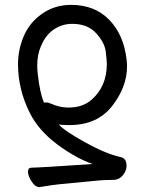

<svg xmlns="http://www.w3.org/2000/svg" viewBox="-20 -514 596 789"><path d="M142 255Q125 255 110 232Q95 209 95 192Q95 175 110 175Q138 175 361 160Q293 137 215.5 79.5Q138 22 102 -51Q54 -147 54 -251Q54 -309 77.5 -365Q101 -421 153 -457.5Q205 -494 272 -494Q369 -494 428.5 -433Q488 -372 500 -271Q502 -256 502 -241Q502 -157 441 -78.5Q380 0 265 0Q227 0 221 -3Q245 24 329 70.5Q413 117 473 131Q500 135 500 167Q500 188 485 206Q470 224 450 225L413 226Q403 226 382 228L225 243Q195 246 142 255ZM261 -72Q319 -72 355 -103Q419 -158 419 -251Q419 -266 414.5 -302.5Q410 -339 375 -377.5Q340 -416 277 -416Q236 -416 202 -393.5Q168 -371 149 -326Q133 -291 133 -244Q133 -228 135 -211Q144 -130 161 -92Q162 -93 171 -93Q179 -93 192 -87Q226 -72 261 -72Z"/></svg>

Font: LXGW WenKai Medium
Style: Regular
Weight: 500
Designer: LXGW / Fontworks Inc.
Foundry: LXGW / Fontworks Inc.
Version: Version 1.501; October 10, 2024